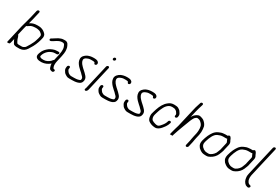

<svg xmlns="http://www.w3.org/2000/svg" viewBox="85 -1902 4608 3163"><g transform="rotate(30 2389.0 -320.5)"><path d="M450.3 -257C446.5 -240.4 439.2 -229.1 433.4 -214C415.7 -177.2 390.5 -129.7 367.2 -96C359.9 -85.5 353.4 -75.9 344.6 -72C333.6 -63 314.7 -54 296.5 -54H234.5C223.8 -55.6 215.7 -57.4 208.1 -61C197.9 -77.9 184 -101.9 176.9 -121C171.6 -146 159.4 -178.8 145.5 -197L178.5 -340C182.4 -354 186.4 -368.7 190.7 -384C198 -384 204.5 -386.3 210.3 -391L222.3 -400C244.6 -416.2 267 -428.7 297.7 -432L316.2 -434C321 -434.7 326.1 -435 331.4 -435C338.8 -435 345.8 -435.3 352.7 -436C363.5 -436 373.3 -434.3 382 -433L395.3 -430C422.8 -425.9 434.8 -415.8 451.7 -401.5C465.8 -389.6 481.7 -375.7 475.3 -348L466.5 -309.5C462.8 -293.9 455.3 -273.1 450.3 -257ZM246.5 -708C232.7 -708 218.9 -697.1 215.7 -683L184.1 -546C175.7 -509.6 165.8 -473.2 155.4 -439C153.5 -431 151.3 -423 148.8 -415C143.1 -390 135.4 -365.2 128.7 -341L51.4 -6C49.5 2 52.6 6.7 60.7 8C71.5 9.8 97.8 5.7 101.5 -2C105.3 -10 108.2 -18 110 -26L127.1 -100C126.9 -99.3 127.1 -98.7 127.6 -98C129.6 -92 131.6 -86.3 133.7 -81C143.3 -65.6 152.2 -44.2 161.7 -29C170.4 -12.3 196.6 -6.2 221.9 -4H284.9C342.5 -7.8 380.4 -33.9 408.5 -76C417.7 -89.9 450.2 -142.4 457.2 -157C464.4 -173.5 472.8 -187.6 480.3 -205C492.7 -236.2 507.7 -271.8 516.1 -308L525.3 -348C527.2 -356 528 -364 527.9 -372C524.9 -392.5 525.5 -402.3 512.7 -419C488.1 -447.9 459.4 -468.2 414.8 -480L401.3 -482C389.8 -483.5 377.4 -486.3 362 -485H343C287 -485 244.3 -470.3 207.5 -444C216.4 -476.5 226.3 -512.4 234.1 -546L265.7 -683C268.9 -697.1 260.2 -708 246.5 -708Z M869.1 -282H842.1C811.1 -282 784 -277 761.6 -267C742.2 -257.4 719.6 -249.9 701.5 -236C667.1 -210.1 639.9 -184.1 617.2 -144C609.8 -129 592.1 -86.2 590.7 -68C582.9 -19.2 626.2 7 678.4 7C687.6 7.7 697.2 8 707.2 8C771.7 4 817 -20.3 858.5 -54C860.1 -55.3 861.4 -56.7 862.4 -58C862.8 -35.9 864.4 -15.7 872 0L875.8 14C878.2 20.7 881.4 27 885.4 33C895.3 45.9 913 51.5 933.3 55C940 55 946.5 52.8 952.8 48.5C972.1 35.3 971.3 5 948.8 5L942.1 4C938.3 4 931.8 -0.1 929.5 -2C926.1 -8.5 922.5 -18.7 919.8 -25C910 -51.6 911.8 -94.5 921.4 -136L943.8 -233C945.8 -241.7 947.6 -251 949.3 -261C956.1 -290.5 958.3 -315.6 959.5 -340L958.6 -362C956.8 -378.8 955.1 -401.7 950 -416C934.3 -452.1 923.4 -499 863.2 -499C854.5 -499 845.8 -498.7 837 -498C806.1 -498 778.2 -485.8 755.2 -475C728.3 -462.4 700.3 -440.4 675.3 -426C659.3 -415.1 627.6 -406.8 636 -381C641.1 -365 659.6 -366.9 675.6 -375C727.3 -400.5 763.2 -442.5 829.7 -449H851.7C865.8 -449 871.1 -443.6 877.9 -437L885.6 -427C897 -405 906.7 -379.1 907 -348.5C907.1 -322.3 907.3 -295.7 899.3 -261C897.6 -251 895.8 -241.7 893.8 -233L869.3 -127C862 -124.3 856.4 -120 852.3 -114L844.8 -103C841.7 -98.3 837.4 -94 831.8 -90C802.4 -66.1 764.4 -42 717.7 -42C709 -42 700.4 -42.3 691.9 -43C685.3 -43 679.1 -43.7 673.4 -45C656.4 -50.5 640.5 -54.3 641.1 -74C652.5 -123.5 676.6 -154.7 703.8 -181C711.2 -187 718.9 -193 726.9 -199C740.7 -209 760.5 -215.7 775.5 -223C788.9 -229 811.8 -232 830.6 -232H857.6C870.8 -232 885.3 -243.8 888.3 -257C891.4 -270.2 882.3 -282 869.1 -282Z M1299.8 -38H1245.8C1219.8 -38 1203.5 -51.2 1187.9 -60C1176 -69.3 1170.4 -81.4 1161.5 -93C1157.6 -100 1150.7 -111.2 1152.7 -120C1154 -129.6 1155 -138 1155.9 -147C1156.9 -167.4 1131.4 -177.5 1113.6 -158.5C1101.6 -145.7 1105.5 -132.2 1101.8 -116C1096.8 -83.7 1117.2 -58.1 1130.8 -38C1143.6 -21.4 1159.1 -13.1 1179.2 -1C1197.4 9.3 1210.6 12 1234.2 12H1288.2C1350.6 12 1443.5 1.7 1462.2 -57C1470.2 -79.2 1471.3 -96.6 1468.1 -113C1461 -150.9 1433 -170.6 1410.3 -196C1392.7 -215.7 1368.8 -231.2 1349.9 -251C1319.1 -283.9 1281.5 -312.7 1277.7 -367C1276.7 -386.5 1291.8 -400.4 1302.4 -409C1317.3 -418.1 1334.3 -423.2 1351.3 -430C1363.7 -434.5 1385.4 -435 1401.4 -435H1420.4C1437.9 -435 1466.6 -433.8 1468 -420C1471.3 -407.5 1480.1 -390.4 1501.6 -401C1519.3 -409.7 1522.3 -428 1518.3 -443C1509.1 -472.9 1477.9 -485 1432 -485H1413C1369.4 -485 1334.7 -475.5 1302.4 -461C1266.8 -441.5 1223.5 -405.8 1226.7 -354C1227.6 -330.4 1234.5 -309.6 1244.2 -291C1266.1 -252.4 1299 -219 1332.9 -190C1352.4 -175.2 1366.8 -160.1 1382 -143C1401.3 -124.7 1429.5 -105 1414.5 -63C1414.4 -62.3 1413.5 -61.3 1411.9 -60C1400.2 -53.6 1391.8 -50.1 1378.9 -47C1366.3 -44.6 1355.4 -40 1341.2 -40C1328.2 -38.7 1313.5 -38 1299.8 -38Z M1664.7 -462 1556.6 6C1556 8.7 1555.1 11.3 1553.8 14C1544.6 31.7 1544.6 47.4 1560.1 51.5C1585.4 58.2 1601.3 29 1606.6 6L1714.7 -462C1717.7 -475.2 1708.6 -487 1695.4 -487C1682.2 -487 1667.7 -475.2 1664.7 -462ZM1697.4 -638.5C1694 -623.7 1703.8 -611 1718.6 -611C1732.4 -611 1746.5 -621.6 1749.7 -635.5C1753.2 -650.6 1742.1 -664 1727.8 -664C1713.9 -664 1700.6 -652.4 1697.4 -638.5Z M1935.8 -38H1881.8C1855.8 -38 1839.5 -51.2 1823.9 -60C1812 -69.3 1806.4 -81.4 1797.5 -93C1793.6 -100 1786.7 -111.2 1788.7 -120C1790 -129.6 1791 -138 1791.9 -147C1792.9 -167.4 1767.4 -177.5 1749.6 -158.5C1737.6 -145.7 1741.5 -132.2 1737.8 -116C1732.8 -83.7 1753.2 -58.1 1766.8 -38C1779.6 -21.4 1795.1 -13.1 1815.2 -1C1833.4 9.3 1846.6 12 1870.2 12H1924.2C1986.6 12 2079.5 1.7 2098.2 -57C2106.2 -79.2 2107.3 -96.6 2104.1 -113C2097 -150.9 2069 -170.6 2046.3 -196C2028.7 -215.7 2004.8 -231.2 1985.9 -251C1955.1 -283.9 1917.5 -312.7 1913.7 -367C1912.7 -386.5 1927.8 -400.4 1938.4 -409C1953.3 -418.1 1970.3 -423.2 1987.3 -430C1999.7 -434.5 2021.4 -435 2037.4 -435H2056.4C2073.9 -435 2102.6 -433.8 2104 -420C2107.3 -407.5 2116.1 -390.4 2137.6 -401C2155.3 -409.7 2158.3 -428 2154.3 -443C2145.1 -472.9 2113.9 -485 2068 -485H2049C2005.4 -485 1970.7 -475.5 1938.4 -461C1902.8 -441.5 1859.5 -405.8 1862.7 -354C1863.6 -330.4 1870.5 -309.6 1880.2 -291C1902.1 -252.4 1935 -219 1968.9 -190C1988.4 -175.2 2002.8 -160.1 2018 -143C2037.3 -124.7 2065.5 -105 2050.5 -63C2050.4 -62.3 2049.5 -61.3 2047.9 -60C2036.2 -53.6 2027.8 -50.1 2014.9 -47C2002.3 -44.6 1991.4 -40 1977.2 -40C1964.2 -38.7 1949.5 -38 1935.8 -38Z M2413.8 -38H2359.8C2333.8 -38 2317.5 -51.2 2301.9 -60C2290 -69.3 2284.4 -81.4 2275.5 -93C2271.6 -100 2264.7 -111.2 2266.7 -120C2268 -129.6 2269 -138 2269.9 -147C2270.9 -167.4 2245.4 -177.5 2227.6 -158.5C2215.6 -145.7 2219.5 -132.2 2215.8 -116C2210.8 -83.7 2231.2 -58.1 2244.8 -38C2257.6 -21.4 2273.1 -13.1 2293.2 -1C2311.4 9.3 2324.6 12 2348.2 12H2402.2C2464.6 12 2557.5 1.7 2576.2 -57C2584.2 -79.2 2585.3 -96.6 2582.1 -113C2575 -150.9 2547 -170.6 2524.3 -196C2506.7 -215.7 2482.8 -231.2 2463.9 -251C2433.1 -283.9 2395.5 -312.7 2391.7 -367C2390.7 -386.5 2405.8 -400.4 2416.4 -409C2431.3 -418.1 2448.3 -423.2 2465.3 -430C2477.7 -434.5 2499.4 -435 2515.4 -435H2534.4C2551.9 -435 2580.6 -433.8 2582 -420C2585.3 -407.5 2594.1 -390.4 2615.6 -401C2633.3 -409.7 2636.3 -428 2632.3 -443C2623.1 -472.9 2591.9 -485 2546 -485H2527C2483.4 -485 2448.7 -475.5 2416.4 -461C2380.8 -441.5 2337.5 -405.8 2340.7 -354C2341.6 -330.4 2348.5 -309.6 2358.2 -291C2380.1 -252.4 2413 -219 2446.9 -190C2466.4 -175.2 2480.8 -160.1 2496 -143C2515.3 -124.7 2543.5 -105 2528.5 -63C2528.4 -62.3 2527.5 -61.3 2525.9 -60C2514.2 -53.6 2505.8 -50.1 2492.9 -47C2480.3 -44.6 2469.4 -40 2455.2 -40C2442.2 -38.7 2427.5 -38 2413.8 -38Z M3103.6 -332 3105 -338C3109.7 -358.1 3108 -377.1 3103 -390C3097.8 -402 3077.9 -428.6 3071.4 -439C3059.6 -452.1 3042.6 -460.1 3027.5 -470C3011.8 -478 2977.1 -481 2953 -481C2905.7 -481 2873.5 -467.4 2844 -442C2790.4 -401.2 2756.3 -337 2730.3 -261C2721.4 -230.3 2710 -199.3 2702.6 -167C2699.9 -155.7 2698.9 -144 2699.5 -132L2702.5 -102C2708.3 -74 2717.9 -50 2738.1 -35C2763.4 -17.4 2796.4 -1.7 2837.3 3L2854.8 5C2870.7 6.6 2884.4 4.5 2898 0C2939.2 -15.1 2968.2 -48.1 2994.4 -84L3007.3 -101C3012.2 -107.7 3015.9 -113.7 3018.5 -119C3028.4 -135.4 3040.2 -156.9 3045.3 -179L3048.6 -189C3055.8 -220 3006.4 -222.7 2999.1 -191L2995.8 -181C2993.6 -171.3 2986.5 -155.4 2982.4 -149L2975.2 -135C2973.1 -131.7 2970.5 -128 2967.6 -124L2955.7 -107C2946.6 -95.4 2936 -81.7 2926.1 -72C2914.8 -60.9 2900.4 -45 2881.4 -45C2877.9 -44.3 2874.2 -44.3 2870.4 -45C2857.8 -45 2850.5 -47.7 2839.5 -50C2814.6 -55.2 2792.2 -65.5 2774.8 -77C2755.7 -92.1 2744.2 -131 2752.8 -168C2754.8 -176.7 2757.1 -185.3 2759.8 -194L2768.7 -224C2776.1 -244.7 2781.6 -267 2790 -286C2806.5 -324.1 2823.5 -360.3 2848.3 -387C2873.4 -411.3 2897.4 -431 2940.5 -431C2947.2 -431 2953.8 -430.7 2960.3 -430C2969.1 -428.3 2987.4 -427.8 2995.1 -425C3004 -419.1 3010.8 -416.5 3019.7 -410C3031.3 -403.4 3032.6 -397 3042.4 -383C3052.7 -369.6 3060.2 -360.2 3055 -338L3053.7 -332C3050.6 -318.8 3059.7 -307 3072.9 -307C3086.1 -307 3100.6 -318.8 3103.6 -332Z M3308.8 -714 3305.1 -702C3302.6 -694 3300.1 -686.3 3297.8 -679C3283.3 -641.3 3272.3 -594.6 3262.2 -551L3184.4 -214C3172.2 -170.3 3157.9 -129.7 3148.1 -87C3145.1 -77 3142.7 -68 3140.9 -60L3132.1 -22H3182.1L3186.5 -41C3187.7 -46.3 3190 -53.3 3193.3 -62C3201.1 -88.3 3209.4 -107 3218.6 -137C3228.6 -168.8 3241.6 -202.8 3253.8 -233C3263.1 -256.1 3287.7 -324 3296.9 -346C3306.1 -371.8 3315.3 -396.4 3327.5 -418C3334.2 -428.4 3339.6 -442.6 3347.1 -451C3356.2 -459.6 3376.7 -480 3393.8 -480C3426.5 -476.7 3451 -466.7 3465.4 -448C3473.8 -440.4 3481 -434.8 3487.1 -425C3493.1 -414.1 3500.9 -406.2 3503.7 -393C3510 -369.8 3513.6 -335.9 3511.1 -308C3509 -290 3509.1 -273.2 3504.4 -253L3488.9 -186C3485.9 -172.6 3480.9 -142.3 3477.8 -129C3474.6 -115.4 3475.8 -103.3 3470.8 -90L3450.9 -4C3447.9 9.2 3456.9 21 3470.2 21C3483.4 21 3497.9 9.2 3500.9 -4L3520.5 -89C3524.7 -101.5 3524.5 -114.9 3527.8 -129C3531 -142.9 3535.6 -171.6 3538.9 -186L3554.9 -255C3557.6 -267 3559.3 -285.9 3560.8 -298L3562.5 -314C3564.2 -348 3560.7 -387.1 3554 -416C3544.4 -444.3 3527.5 -467.9 3506.4 -487C3485 -510.5 3453.6 -520.8 3414.4 -530C3379.5 -536.8 3336.7 -503.6 3316.5 -483C3303.6 -470.7 3297.2 -454.3 3286.1 -438L3312.4 -552C3324.2 -603 3340.4 -654.3 3354.1 -698L3356.9 -710C3367.1 -740.7 3316.5 -747 3308.8 -714Z M3971.1 -477H3924.1C3910.9 -477 3890.7 -474.2 3879.2 -473C3860.6 -471.3 3850 -466 3831 -459L3802.2 -447C3773.5 -433.4 3745.6 -410.2 3727.7 -384C3711.5 -360.1 3698.1 -339.8 3684.6 -310C3669.8 -273.7 3655.6 -240.7 3645.9 -199C3634.4 -149.2 3640.9 -117.2 3660.2 -92C3668.3 -81.5 3673.2 -68.9 3685.3 -62C3692.2 -57.2 3699.8 -49.4 3706.4 -45C3730.2 -29.3 3754.5 -15 3796.5 -15C3805.6 -14.3 3812.6 -14 3817.2 -14H3831.2C3856.5 -14 3874 -22.5 3895.2 -33.5C3941 -57.1 3980.7 -96.3 4003.4 -149L4009.1 -165C4015.7 -178.7 4029.8 -215.5 4033.6 -232C4033.7 -235.3 4034.2 -239 4035.1 -243L4061 -355C4068.6 -388.3 4060.1 -409.6 4047.8 -428C4037.9 -447.1 4036 -464.4 4020.8 -480L4013.7 -488C4002.1 -500.3 3980 -491.1 3971.1 -477ZM3980 -221C3976.4 -205.2 3964.7 -185.1 3961.9 -173C3959.9 -167 3957.7 -161.7 3955.2 -157C3954.3 -153 3952.2 -148.3 3949 -143C3935.7 -123.3 3922.5 -105.5 3903 -91C3886.8 -78.9 3864.7 -64 3842.8 -64H3828.8C3824.1 -64 3817.5 -64.3 3809 -65C3785.2 -65 3767.2 -72.8 3752.7 -81L3742.1 -87L3733.9 -95C3729.5 -99 3724.7 -102.7 3719.5 -106C3712.7 -111.4 3708.7 -120 3703.3 -127C3692.3 -145.4 3687.9 -164.3 3695.9 -199C3697.8 -207 3700 -215.3 3702.7 -224C3723.6 -293.1 3757 -376.5 3813.8 -402C3844 -415.5 3872.5 -427 3912.6 -427H3971.6C3976.2 -427 3981.2 -428.3 3986.5 -431C3992.4 -418.9 3996.3 -408.3 4002.4 -396C4009.1 -385.3 4015.4 -374.1 4011 -355L3985.1 -243C3984 -238.3 3983.3 -233.7 3982.9 -229C3982.3 -226.3 3981 -225.2 3980 -221Z M4450.1 -477H4403.1C4389.9 -477 4369.7 -474.2 4358.2 -473C4339.6 -471.3 4329 -466 4310 -459L4281.2 -447C4252.5 -433.4 4224.6 -410.2 4206.7 -384C4190.5 -360.1 4177.1 -339.8 4163.6 -310C4148.8 -273.7 4134.6 -240.7 4124.9 -199C4113.4 -149.2 4119.9 -117.2 4139.2 -92C4147.3 -81.5 4152.2 -68.9 4164.3 -62C4171.2 -57.2 4178.8 -49.4 4185.4 -45C4209.2 -29.3 4233.5 -15 4275.5 -15C4284.6 -14.3 4291.6 -14 4296.2 -14H4310.2C4335.5 -14 4353 -22.5 4374.2 -33.5C4420 -57.1 4459.7 -96.3 4482.4 -149L4488.1 -165C4494.7 -178.7 4508.8 -215.5 4512.6 -232C4512.7 -235.3 4513.2 -239 4514.1 -243L4540 -355C4547.6 -388.3 4539.1 -409.6 4526.8 -428C4516.9 -447.1 4515 -464.4 4499.8 -480L4492.7 -488C4481.1 -500.3 4459 -491.1 4450.1 -477ZM4459 -221C4455.4 -205.2 4443.7 -185.1 4440.9 -173C4438.9 -167 4436.7 -161.7 4434.2 -157C4433.3 -153 4431.2 -148.3 4428 -143C4414.7 -123.3 4401.5 -105.5 4382 -91C4365.8 -78.9 4343.7 -64 4321.8 -64H4307.8C4303.1 -64 4296.5 -64.3 4288 -65C4264.2 -65 4246.2 -72.8 4231.7 -81L4221.1 -87L4212.9 -95C4208.5 -99 4203.7 -102.7 4198.5 -106C4191.7 -111.4 4187.7 -120 4182.3 -127C4171.3 -145.4 4166.9 -164.3 4174.9 -199C4176.8 -207 4179 -215.3 4181.7 -224C4202.6 -293.1 4236 -376.5 4292.8 -402C4323 -415.5 4351.5 -427 4391.6 -427H4450.6C4455.2 -427 4460.2 -428.3 4465.5 -431C4471.4 -418.9 4475.3 -408.3 4481.4 -396C4488.1 -385.3 4494.4 -374.1 4490 -355L4464.1 -243C4463 -238.3 4462.3 -233.7 4461.9 -229C4461.3 -226.3 4460 -225.2 4459 -221Z M4713.8 -675 4584.3 -114C4582.8 -107.3 4581.6 -100.7 4580.7 -94C4572.8 -59.7 4577.3 -28.3 4582.7 -3L4587.5 11C4588.6 17.7 4591.6 25 4596.4 33C4607.8 52.4 4618.2 67.2 4636.5 80C4649.2 87.1 4662 88.8 4676.3 94C4697 98.3 4720.3 75 4712.1 56C4705.7 41.3 4684.7 45.1 4671.7 36C4655.7 25.5 4643.5 8 4636.5 -11L4633 -26C4630.2 -33.6 4630.6 -43.6 4629.2 -53L4628.9 -69C4628.4 -78 4629 -86.7 4631.6 -98C4632 -102.7 4632.9 -108 4634.3 -114L4763.8 -675C4767.1 -689.1 4758.3 -700 4744.6 -700C4730.9 -700 4717.1 -689.1 4713.8 -675Z"/></g></svg>

Font: HoneyBee
Style: BookIt
Weight: 300
Foundry: Cannot Into Space Fonts
Version: Version 0.89